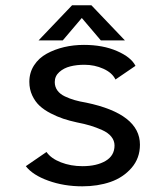

<svg xmlns="http://www.w3.org/2000/svg" viewBox="-20 -678 610 710"><path d="M442 -528.5H353L282.5 -611.5L212 -528.5H122.5L246.5 -658.5H318ZM284.5 11Q216.5 11 158.8 -9.8Q101 -30.5 75.5 -63.5L152 -116Q168.5 -92 205 -77.8Q241.5 -63.5 285 -63.5Q337.5 -63.5 370.5 -83Q403.5 -102.5 403.5 -140Q403.5 -158 391.5 -172.8Q379.5 -187.5 357.5 -197.2Q335.5 -207 314 -213.5Q292.5 -220 264 -225.5Q236.5 -231.5 214 -239Q191.5 -246.5 167.2 -259Q143 -271.5 126.5 -286.8Q110 -302 99.2 -325Q88.5 -348 88.5 -375.5Q88.5 -409.5 106 -436.5Q123.5 -463.5 152.8 -479.5Q182 -495.5 217 -503.8Q252 -512 290.5 -512Q360.5 -512 412.8 -489.2Q465 -466.5 481 -434.5L407 -384Q395 -409 362.2 -423.8Q329.5 -438.5 292 -438.5Q263.5 -438.5 239.8 -432.5Q216 -426.5 199.2 -411.5Q182.5 -396.5 182.5 -374.5Q182.5 -357 192.2 -343.5Q202 -330 220 -321.5Q238 -313 256.2 -307.8Q274.5 -302.5 298.5 -298.5Q497.5 -257 497.5 -143Q497.5 -93 466.5 -57.2Q435.5 -21.5 388.5 -5.2Q341.5 11 284.5 11Z"/></svg>

Font: League Mono Narrow
Style: Regular
Weight: 400
Width: 3
Designer: Tyler Finck
Foundry: The League of Moveable Type / Tyler Finck
Version: Version 2.210